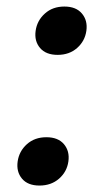

<svg xmlns="http://www.w3.org/2000/svg" viewBox="-20 -559 321 584"><path d="M175.8 -539.1Q211.4 -539.1 229.2 -517.8Q247.1 -496.6 242.7 -465.3Q238.3 -434.1 214.6 -413.1Q190.9 -392.1 155.3 -392.1Q119.6 -392.1 101.8 -413.1Q84 -434.1 88.4 -465.3Q92.8 -496.6 116.5 -517.8Q140.1 -539.1 175.8 -539.1ZM121.1 -141.6Q156.7 -141.6 174.6 -120.4Q192.4 -99.1 188 -67.9Q183.6 -36.6 159.7 -15.6Q135.7 5.4 100.1 5.4Q64.5 5.4 46.9 -15.6Q29.3 -36.6 33.7 -67.9Q38.1 -99.1 61.8 -120.4Q85.4 -141.6 121.1 -141.6Z"/></svg>

Font: Robert Sans ExtraBold
Style: Italic
Weight: 800
Italic angle: -8°
Designer: Christian Robertson (extended by Adam Twardoch)
Foundry: Google
Version: Version 12.135;April 2, 2019;FontCreator 11.5.0.2425 64-bit;